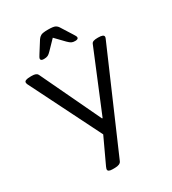

<svg xmlns="http://www.w3.org/2000/svg" viewBox="-218 -835 1042 1160"><g transform="rotate(-30 303.0 -255.0)"><path d="M220 208Q188 208 188 192Q188 190 188.5 187.5Q189 185 193 175L276 -3L30 -495Q29 -497 28 -501Q27 -505 27 -508Q27 -525 70 -525H79Q111 -525 119 -509L318 -90H322L495 -509Q499 -518 509.5 -521.5Q520 -525 536 -525H543Q581 -525 581 -508Q581 -502 577 -494L282 187Q274 208 235 208ZM194 -576Q172 -576 172 -589Q172 -594 176 -601Q180 -608 185 -616L233 -692Q241 -704 253.5 -711Q266 -718 303 -718Q341 -718 353.5 -711Q366 -704 373 -692L421 -616Q426 -608 430 -601Q434 -594 434 -589Q434 -576 412 -576Q396 -576 386.5 -581Q377 -586 363 -600L304 -661L245 -600Q232 -586 221.5 -581Q211 -576 194 -576Z"/></g></svg>

Font: Asap Expanded
Style: Regular
Weight: 400
Width: 7
Designer: Pablo Cosgaya
Foundry: Omnibus-Type
Version: Version 3.001; ttfautohint (v1.8.4.7-5d5b)